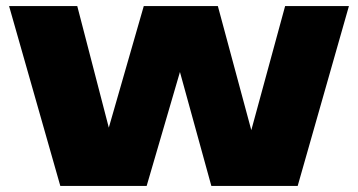

<svg xmlns="http://www.w3.org/2000/svg" viewBox="-20 -615 1184 635"><path d="M179.5 0 10 -595H235.5L365 -96H312L455.5 -595H700.5L835 -96H787L923 -595H1134L964.5 0H679L546 -482.5H606L465 0Z"/></svg>

Font: Encode Sans SC SemiExpanded Black
Style: Regular
Weight: 900
Width: 6
Designer: Multiple Designers
Foundry: Impallari Type
Version: Version 3.002